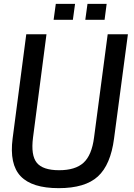

<svg xmlns="http://www.w3.org/2000/svg" viewBox="-20 -956 687 988"><path d="M366.2 -936 355 -854H255.9L267.1 -936ZM528.8 -936 518.1 -854H418.9L430.2 -936ZM282.2 12.2Q144.5 12.2 86.2 -49.3Q27.8 -110.8 44.9 -243.2L115.2 -779.8H219.2L149.9 -248Q138.2 -156.7 169.4 -118.4Q200.7 -80.1 284.2 -80.1Q367.7 -80.1 409.9 -118.7Q452.1 -157.2 463.9 -248L534.2 -779.8H638.2L566.9 -243.2Q549.3 -107.9 483.6 -47.9Q418 12.2 282.2 12.2Z"/></svg>

Font: Cooper Hewitt
Style: Medium Italic
Weight: 708
Designer: Village Type and Design LLC
Foundry: Cooper Hewitt Smithsonian Design Museum
Version: 1.000